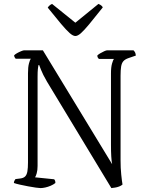

<svg xmlns="http://www.w3.org/2000/svg" viewBox="-20 -961 753 981"><path d="M187 0Q180 0 162.5 -2.5Q145 -5 123.5 -9Q102 -13 82 -17.5Q62 -22 51 -26Q51 -33 54 -38Q57 -43 59 -46L83 -49Q100 -51 108.5 -59.5Q117 -68 120 -85.5Q123 -103 123 -131V-587Q123 -618 128 -637Q133 -656 138 -661H60Q59 -663 56 -666.5Q53 -670 52 -678Q56 -683 66.5 -689Q77 -695 88 -699.5Q99 -704 104 -704H199L553 -122Q550 -137 548.5 -161.5Q547 -186 547 -222V-586Q547 -618 552.5 -636.5Q558 -655 562 -660H485Q482 -664 480 -666.5Q478 -669 477 -677Q481 -682 491 -688Q501 -694 512 -699Q523 -704 528 -704H662Q667 -699 670 -693.5Q673 -688 674 -677L636 -664Q619 -658 610.5 -648.5Q602 -639 599 -621.5Q596 -604 596 -574V-142Q596 -102 599.5 -68.5Q603 -35 606 -18Q599 -12 588.5 -8Q578 -4 567.5 -2.5Q557 -1 549 0L220 -544Q198 -582 189.5 -604.5Q181 -627 180 -629H177Q175 -622 173.5 -608Q172 -594 172 -570V-113Q172 -91 167.5 -75.5Q163 -60 159 -55L257 -45Q259 -43 261 -38.5Q263 -34 263 -26Q253 -18 239 -12Q225 -6 211 -3Q197 0 187 0ZM365 -777Q353 -777 336 -792Q319 -807 292 -839Q265 -871 224 -922Q226 -926 231.5 -931.5Q237 -937 246 -941L365 -845L483 -941Q493 -937 498.5 -932Q504 -927 505 -923Q463 -870 436 -837.5Q409 -805 393 -791Q377 -777 365 -777Z"/></svg>

Font: Texturina 12pt Thin
Style: Regular
Weight: 250
Designer: Guillermo Torres Carreño
Foundry: Omnibus-Type
Version: Version 1.002